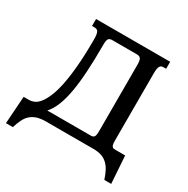

<svg xmlns="http://www.w3.org/2000/svg" viewBox="-153 -648 859 875"><g transform="rotate(30 276.5 -211.0)"><path d="M145 0Q117.2 0 98.1 6.1Q79.1 12.2 65.7 24.2Q52.2 36.1 43.2 54.4Q34.2 72.8 26.4 97.7H-9.8L0 -46.4H29.3Q41 -46.4 54.4 -52Q67.9 -57.6 80.8 -73.2Q93.8 -88.9 105.7 -116Q117.7 -143.1 127 -186.3Q136.2 -229.5 141.6 -290.3Q147 -351.1 147 -433.6Q147 -448.7 145.5 -458Q144 -467.3 140.9 -472.7Q137.7 -478 132.8 -480Q127.9 -481.9 121.6 -481.9H108.4V-518.6H498.5V-481.9H485.4Q478.5 -481.9 473.9 -480Q469.2 -478 466.1 -472.7Q462.9 -467.3 461.4 -458Q460 -448.7 460 -433.6V-82.5Q460 -69.3 461.4 -62.3Q462.9 -55.2 466.1 -51.5Q469.2 -47.9 473.9 -47.1Q478.5 -46.4 485.4 -46.4H534.2L543.9 97.7H507.8Q500 73.7 490.5 55.4Q481 37.1 467.8 24.7Q454.6 12.2 436.8 6.1Q418.9 0 394 0ZM195.8 -433.6Q195.8 -355.5 192.1 -293.7Q188.5 -231.9 180.2 -184.3Q171.9 -136.7 158.2 -102.5Q144.5 -68.4 124.5 -46.4H354.5Q365.2 -46.4 370.6 -53Q376 -59.6 376 -82.5V-433.6Q376 -457.5 369.6 -464.8Q363.3 -472.2 350.1 -472.2H221.7Q214.8 -472.2 210.2 -470.9Q205.6 -469.7 202.1 -465.8Q198.7 -461.9 197.3 -454.3Q195.8 -446.8 195.8 -433.6Z"/></g></svg>

Font: Arian Grqi
Style: Regular
Weight: 400
Designer: Ruben Hakobyan (Tarumian)
Foundry: Ruben Hakobyan (Tarumian)
Version: Version 1.003